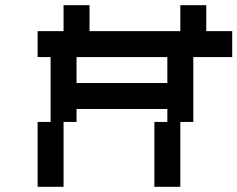

<svg xmlns="http://www.w3.org/2000/svg" viewBox="-20 -720 915 740"><path d="M125 -600V-500H175V-250H125V0H225V-250H275V-300H625V-250H575V0H675V-250H725V-500H875V-600H775V-700H675V-600H325V-700H225V-600ZM275 -400V-500H625V-400Z"/></svg>

Font: LS-VG5000 Shifted
Style: Regular
Weight: 400
Designer: Justin Bihan, 2021
Foundry: Justin Bihan, 2021
Version: Version 1.000;Glyphs 3.1.2 (3151)